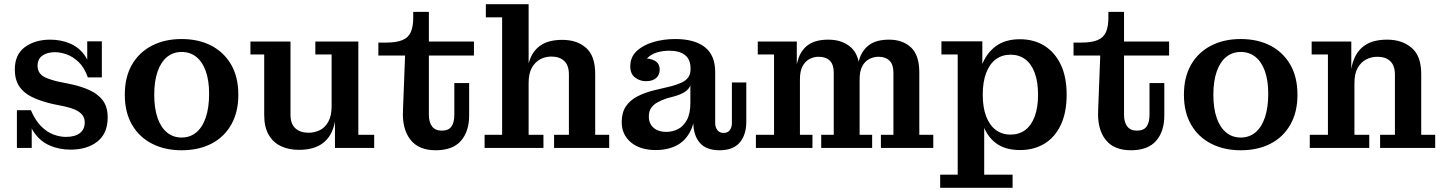

<svg xmlns="http://www.w3.org/2000/svg" viewBox="-20 -709 6918 920"><path d="M318 8Q264 8 219 -11.5Q174 -31 144.5 -72.5Q115 -114 109 -181H128Q149 -132 177 -104Q205 -76 236 -64.5Q267 -53 296 -53Q339 -53 362.5 -71Q386 -89 386 -122Q386 -145 373.5 -159.5Q361 -174 339.5 -183.5Q318 -193 290 -199L231 -211Q175 -224 134.5 -243.5Q94 -263 72.5 -295Q51 -327 51 -376Q51 -448 99.5 -483.5Q148 -519 221 -519Q271 -519 314.5 -501Q358 -483 386 -443.5Q414 -404 420 -338H401Q384 -386 356.5 -412Q329 -438 299 -448.5Q269 -459 244 -459Q206 -459 183 -442.5Q160 -426 160 -394Q160 -372 171.5 -357.5Q183 -343 204.5 -334.5Q226 -326 254 -319L313 -307Q367 -296 408 -277.5Q449 -259 472.5 -228Q496 -197 496 -146Q496 -70 447 -31Q398 8 318 8ZM61 0V-181H109L132 -143V0ZM420 -338 398 -376V-511H468V-338Z M850 11Q770 11 708.5 -20.5Q647 -52 612.5 -111.5Q578 -171 578 -255Q578 -340 612.5 -399.5Q647 -459 708.5 -490.5Q770 -522 850 -522Q931 -522 992 -490.5Q1053 -459 1087.5 -399.5Q1122 -340 1122 -255Q1122 -171 1087.5 -111Q1053 -51 992 -20Q931 11 850 11ZM850 -50Q891 -50 920.5 -74.5Q950 -99 966 -146Q982 -193 982 -260Q982 -323 966 -368Q950 -413 920.5 -436.5Q891 -460 850 -460Q810 -460 780.5 -436Q751 -412 735 -366Q719 -320 719 -255Q719 -190 735 -144Q751 -98 780.5 -74Q810 -50 850 -50Z M1412 9Q1364 9 1326.5 -8.5Q1289 -26 1267.5 -63Q1246 -100 1246 -158V-448H1180V-510H1372V-159Q1372 -115 1395.5 -94Q1419 -73 1458 -73Q1488 -73 1513 -85.5Q1538 -98 1553.5 -126.5Q1569 -155 1569 -200L1592 -201Q1592 -133 1573.5 -86Q1555 -39 1515 -15Q1475 9 1412 9ZM1585 0V-166L1569 -164V-448H1491V-510H1697V-63H1773V0Z M2068 11Q1985 11 1945.5 -41Q1906 -93 1911 -182L1921 -443H1793V-505H1831Q1880 -505 1908.5 -517Q1937 -529 1948.5 -555.5Q1960 -582 1960 -623V-652H2035V-159Q2035 -123 2050.5 -103Q2066 -83 2097 -83Q2129 -83 2143 -102.5Q2157 -122 2157 -159V-311H2228V-156Q2228 -79 2188.5 -34Q2149 11 2068 11ZM2035 -443V-510H2251V-443Z M2302 0V-63H2386V-626H2308V-689H2513V-63H2584V0ZM2635 0V-63H2706V-352Q2706 -396 2683.5 -417Q2661 -438 2622 -438Q2593 -438 2568.5 -425Q2544 -412 2528.5 -384.5Q2513 -357 2513 -311L2502 -310Q2502 -379 2519.5 -425Q2537 -471 2575 -494.5Q2613 -518 2674 -518Q2745 -518 2788.5 -479.5Q2832 -441 2832 -355V-63H2899V0Z M3075 -320Q3046 -320 3023 -337.5Q3000 -355 3000 -391Q3000 -435 3030.5 -464Q3061 -493 3110.5 -507.5Q3160 -522 3215 -522Q3308 -522 3357.5 -483Q3407 -444 3407 -364L3289 -380Q3289 -424 3262.5 -445Q3236 -466 3187 -466Q3156 -466 3129 -458Q3102 -450 3084 -433Q3066 -416 3060 -389V-430Q3097 -430 3119 -417Q3141 -404 3141 -375Q3141 -350 3124 -335Q3107 -320 3075 -320ZM3428 11Q3364 11 3333 -25Q3302 -61 3302 -125V-165H3288V-299H3283L3289 -339V-380L3407 -364V-119Q3407 -99 3417.5 -85.5Q3428 -72 3447 -72Q3467 -72 3477 -85.5Q3487 -99 3487 -119V-314H3556V-126Q3556 -63 3524.5 -26Q3493 11 3428 11ZM3122 10Q3047 10 3003 -27Q2959 -64 2959 -124Q2959 -169 2978.5 -198.5Q2998 -228 3033 -246.5Q3068 -265 3113 -276L3197 -296Q3226 -304 3246.5 -313.5Q3267 -323 3278 -338.5Q3289 -354 3289 -379L3292 -299H3288Q3280 -281 3262 -269Q3244 -257 3213 -248L3176 -238Q3149 -229 3129.5 -218Q3110 -207 3099.5 -191Q3089 -175 3089 -151Q3089 -116 3112 -96.5Q3135 -77 3172 -77Q3203 -77 3229 -90.5Q3255 -104 3271.5 -134.5Q3288 -165 3288 -215L3312 -209Q3313 -132 3289.5 -83.5Q3266 -35 3223 -12.5Q3180 10 3122 10Z M3602 0V-63H3689V-448H3611V-510H3798V-345L3813 -347V-63H3873V0ZM3915 0V-63H3975V-361Q3975 -400 3956 -418.5Q3937 -437 3902 -437Q3879 -437 3858.5 -426Q3838 -415 3825.5 -391.5Q3813 -368 3813 -328L3791 -327Q3791 -388 3806.5 -431Q3822 -474 3856.5 -496.5Q3891 -519 3949 -519Q4016 -519 4057.5 -482Q4099 -445 4099 -364V-63H4159V0ZM4201 0V-63H4261V-361Q4261 -400 4242 -418.5Q4223 -437 4189 -437Q4166 -437 4145 -426Q4124 -415 4111.5 -391.5Q4099 -368 4099 -328L4084 -327Q4084 -388 4099.5 -431Q4115 -474 4149 -496.5Q4183 -519 4240 -519Q4305 -519 4345 -482Q4385 -445 4385 -362V-63H4452V0Z M4868 10Q4797 10 4753 -22.5Q4709 -55 4689 -114.5Q4669 -174 4669 -255L4662 -256Q4662 -335 4684 -394.5Q4706 -454 4751.5 -487.5Q4797 -521 4867 -521Q4934 -521 4984 -490Q5034 -459 5062.5 -400Q5091 -341 5091 -255Q5091 -170 5063 -110.5Q5035 -51 4984.5 -20.5Q4934 10 4868 10ZM4822 -64Q4863 -64 4892.5 -86Q4922 -108 4938 -151Q4954 -194 4954 -255Q4954 -317 4938 -360Q4922 -403 4892.5 -425Q4863 -447 4822 -447Q4782 -447 4752 -425Q4722 -403 4705.5 -360Q4689 -317 4689 -255Q4689 -194 4705.5 -151Q4722 -108 4752 -86Q4782 -64 4822 -64ZM4485 191V128H4569V-448H4491V-511H4687V-334L4677 -258L4696 -155V128H4832V191Z M5399 11Q5316 11 5276.5 -41Q5237 -93 5242 -182L5252 -443H5124V-505H5162Q5211 -505 5239.5 -517Q5268 -529 5279.5 -555.5Q5291 -582 5291 -623V-652H5366V-159Q5366 -123 5381.5 -103Q5397 -83 5428 -83Q5460 -83 5474 -102.5Q5488 -122 5488 -159V-311H5559V-156Q5559 -79 5519.5 -34Q5480 11 5399 11ZM5366 -443V-510H5582V-443Z M5925 11Q5845 11 5783.5 -20.5Q5722 -52 5687.5 -111.5Q5653 -171 5653 -255Q5653 -340 5687.5 -399.5Q5722 -459 5783.5 -490.5Q5845 -522 5925 -522Q6006 -522 6067 -490.5Q6128 -459 6162.5 -399.5Q6197 -340 6197 -255Q6197 -171 6162.5 -111Q6128 -51 6067 -20Q6006 11 5925 11ZM5925 -50Q5966 -50 5995.5 -74.5Q6025 -99 6041 -146Q6057 -193 6057 -260Q6057 -323 6041 -368Q6025 -413 5995.5 -436.5Q5966 -460 5925 -460Q5885 -460 5855.5 -436Q5826 -412 5810 -366Q5794 -320 5794 -255Q5794 -190 5810 -144Q5826 -98 5855.5 -74Q5885 -50 5925 -50Z M6593 0V-63H6664V-351Q6664 -395 6641.5 -416Q6619 -437 6580 -437Q6551 -437 6526 -424Q6501 -411 6485.5 -383.5Q6470 -356 6470 -310L6449 -309Q6449 -378 6467.5 -424.5Q6486 -471 6525 -495Q6564 -519 6627 -519Q6698 -519 6744 -480Q6790 -441 6790 -355V-63H6857V0ZM6256 0V-63H6343V-448H6265V-510H6455V-349L6470 -351V-63H6541V0Z"/></svg>

Font: Montagu Slab 120pt Medium
Style: Regular
Weight: 500
Designer: Florian Karsten
Foundry: Florian Karsten
Version: Version 1.000